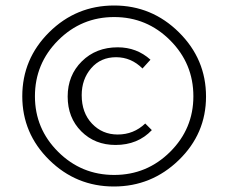

<svg xmlns="http://www.w3.org/2000/svg" viewBox="-20 -583 830 698"><path d="M61 -233Q61 -369 159 -466Q257 -563 395 -563Q532 -563 630.5 -465.5Q729 -368 729 -232Q729 -97 630 -1Q531 95 394 95Q257 95 159 -1.5Q61 -98 61 -233ZM683 -233Q683 -352 598.5 -436.5Q514 -521 395 -521Q276 -521 191.5 -436.5Q107 -352 107 -233Q107 -115 191.5 -31Q276 53 395 53Q514 53 598.5 -31Q683 -115 683 -233ZM400 -56Q325 -56 275.5 -105.5Q226 -155 226 -232Q226 -309 277.5 -360Q329 -411 408 -411Q477 -411 527 -366L498 -334Q457 -375 402 -375Q346 -375 311.5 -335Q277 -295 277 -237Q277 -173 314.5 -133.5Q352 -94 408 -94Q466 -94 508 -134L532 -110Q481 -56 400 -56Z"/></svg>

Font: EauTestInfant Semilight
Style: Italic
Weight: 300
Italic angle: -12°
Designer: Christian Thalmann (Catharsis Fonts)
Version: Version 0.001;PS 000.001;hotconv 1.0.88;makeotf.lib2.5.64775